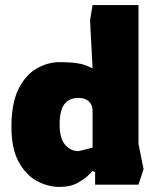

<svg xmlns="http://www.w3.org/2000/svg" viewBox="-20 -727 626 757"><path d="M215 10Q168 10 124.5 -14Q81 -38 53 -90Q25 -142 25 -226Q25 -319 52.5 -375Q80 -431 124 -456.5Q168 -482 215 -482Q286 -482 315.5 -470Q345 -458 345 -458L335 -647L345 -707H526V-160L546 -60L526 1H355V-48L345 -53Q345 -53 330 -37.5Q315 -22 286 -6Q257 10 215 10ZM290 -131 345 -145V-291Q345 -314 330 -327.5Q315 -341 290 -341Q253 -341 234 -316.5Q215 -292 215 -236Q215 -181 237 -156Q259 -131 290 -131Z"/></svg>

Font: Rowdies
Style: Regular
Weight: 400
Designer: Jaikishan Patel
Version: Version 1.000; ttfautohint (v1.8.3)